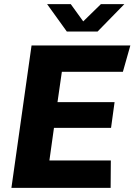

<svg xmlns="http://www.w3.org/2000/svg" viewBox="-20 -905 648 925"><path d="M35 0 132 -686H608L572 -559H278L257 -413H532L515 -289H240L218 -132H514L513 0ZM302 -753 207 -885H321L381 -802L466 -885H579L450 -753Z"/></svg>

Font: Chivo Mono Medium
Style: Bold Italic
Weight: 700
Italic angle: -8.05°
Monospace: yes
Version: Version 1.008